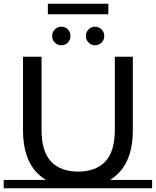

<svg xmlns="http://www.w3.org/2000/svg" viewBox="-25 -1006 840 1035"><path d="M395 8Q257 8 178 -71Q99 -150 99 -302V-700H199V-306Q199 -189 250.5 -135Q302 -81 396 -81Q491 -81 542.5 -135Q594 -189 594 -306V-700H691V-302Q691 -150 612.5 -71Q534 8 395 8ZM-5 9V-36H795V9ZM487 -762Q467 -762 452.5 -776.5Q438 -791 438 -812Q438 -833 452.5 -847.5Q467 -862 487 -862Q508 -862 522.5 -847.5Q537 -833 537 -812Q537 -791 522.5 -776.5Q508 -762 487 -762ZM306 -762Q285 -762 270.5 -776.5Q256 -791 256 -812Q256 -833 270.5 -847.5Q285 -862 306 -862Q327 -862 341 -847.5Q355 -833 355 -812Q355 -791 341 -776.5Q327 -762 306 -762ZM233 -929V-986H559V-929Z"/></svg>

Font: Montserrat Underline Thin Medium
Style: Regular
Weight: 500
Version: Version 9.000